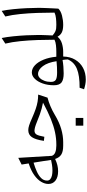

<svg xmlns="http://www.w3.org/2000/svg" viewBox="612 -1396 1058 2323"><g transform="rotate(-90 1141.5 -235.0)"><path d="M325.2 -417.5 311.5 -502.9 392.6 -543.5 417 -137.2Q426.8 -108.4 459.7 -95.7Q492.7 -83 540 -83H540.5V0H540Q467.8 0 431.6 -23.7Q395.5 -47.4 379.4 -97.7Q304.2 -61.5 231 -61.5Q158.2 -61.5 117.4 -93.5Q76.7 -125.5 76.7 -178.7Q76.7 -221.2 102.1 -265.1Q127.4 -309.1 182.1 -348.9Q236.8 -388.7 325.2 -417.5ZM334.5 -358.4Q276.4 -341.3 226.8 -318.8Q177.2 -296.4 147.5 -266.1Q117.7 -235.8 117.7 -194.8Q117.7 -170.4 135.3 -156Q152.8 -141.6 180.4 -135.7Q208 -129.9 237.8 -129.9Q274.4 -129.9 308.8 -135.5Q343.3 -141.1 367.2 -146.5Q360.4 -195.8 353 -243.2Q345.7 -290.5 334.5 -358.4Z M728 -422.4Q753.4 -422.4 785.6 -412.1Q817.9 -401.9 874.5 -376.5Q936.5 -349.1 984.1 -332.8Q1031.7 -316.4 1073.2 -309.6Q1114.7 -302.7 1158.2 -302.7L1121.1 -189.5Q1071.3 -176.8 1018.1 -154.5Q964.8 -132.3 911.1 -100.1Q823.7 -47.4 741.7 -23.7Q659.7 0 582.5 0H540.5Q524.9 0 524.9 -31.7V-51.3Q524.9 -83 540.5 -83H556.2Q627.9 -83 702.6 -98.9Q777.3 -114.7 864.5 -150.1Q951.7 -185.5 1060.5 -244.1Q1021.5 -252 988 -260.7Q954.6 -269.5 918.7 -282.5Q882.8 -295.4 835.9 -314.5Q788.6 -334 762.9 -340.6Q737.3 -347.2 721.7 -347.2Q690.4 -347.2 675.3 -322.8Q660.2 -298.3 647.5 -228L598.1 -233.4Q613.3 -335 643.1 -378.7Q672.9 -422.4 728 -422.4ZM781.7 151.4H876V243.2H781.7Z M1426.8 -379.4Q1472.7 -379.4 1512.7 -342Q1552.7 -304.7 1580.3 -238Q1607.9 -171.4 1616.2 -83H1673.8V0H1618.7Q1616.7 83 1580.6 144.5Q1544.4 206.1 1482.2 239.7Q1419.9 273.4 1339.4 273.4Q1311 273.4 1281 267.6Q1251 261.7 1222.2 252.4L1240.7 198.7Q1388.2 199.7 1469.5 166Q1550.8 132.3 1583.5 55.7Q1583 38.6 1581.3 24.2Q1579.6 9.8 1577.1 -7.8Q1539.1 -1 1497.6 2.4Q1456.1 5.9 1415 5.9Q1338.9 5.9 1304.9 -20Q1271 -45.9 1271 -112.3Q1271 -187 1292.5 -247.6Q1314 -308.1 1349.4 -343.8Q1384.8 -379.4 1426.8 -379.4ZM1406.7 -304.2Q1380.9 -304.2 1359.1 -283Q1337.4 -261.7 1324.5 -226.3Q1311.5 -190.9 1311.5 -148.4Q1311.5 -105.5 1336.7 -89.6Q1361.8 -73.7 1424.3 -73.7Q1456.1 -73.7 1492.4 -75.2Q1528.8 -76.7 1562 -80.6Q1546.4 -186.5 1502.7 -245.4Q1459 -304.2 1406.7 -304.2Z M1842.8 -744.1Q1855.5 -681.6 1863.5 -602.5Q1871.6 -523.4 1875.5 -443.4Q1879.4 -363.3 1879.4 -296.9Q1879.4 -285.2 1878.7 -258.5Q1877.9 -231.9 1876.7 -197.8Q1875.5 -163.6 1873.5 -128.4Q1898.9 -106.4 1918.9 -96.9Q1939 -87.4 1958.5 -85.2Q1978 -83 2001.5 -83H2002V0H2001.5Q1943.8 0 1910.9 -16.4Q1877.9 -32.7 1858.4 -68.4Q1825.7 -29.3 1775.6 -14.6Q1725.6 0 1673.8 0Q1658.2 0 1658.2 -31.7V-51.3Q1658.2 -83 1673.8 -83Q1714.8 -83 1754.9 -87.4Q1794.9 -91.8 1821.8 -105Q1821.8 -204.6 1818.1 -311.5Q1814.5 -418.5 1804.4 -519Q1794.4 -619.6 1774.9 -700.2Z M2170.9 -744.1Q2183.6 -681.2 2191.7 -602.1Q2199.7 -522.9 2203.6 -443.1Q2207.5 -363.3 2207.5 -296.9Q2207.5 -285.6 2206.8 -257.8Q2206.1 -230 2204.6 -194.3Q2203.1 -158.7 2201.4 -122.3Q2199.7 -85.9 2197.8 -58.1Q2168.5 -28.3 2113 -14.2Q2057.6 0 2002 0Q1986.3 0 1986.3 -31.7V-51.3Q1986.3 -83 2002 -83Q2043 -83 2083 -87.4Q2123 -91.8 2149.9 -105Q2149.9 -204.6 2146.2 -311.8Q2142.6 -418.9 2132.6 -519.5Q2122.6 -620.1 2103 -700.2Z"/></g></svg>

Font: Pinar-DS3-FD Regular
Style: Regular
Weight: 400
Designer: Amin Abedi
Version: Version 3.000